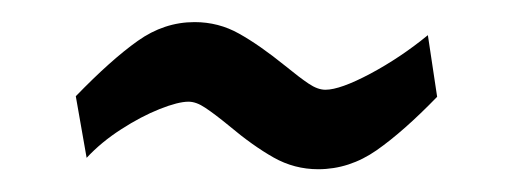

<svg xmlns="http://www.w3.org/2000/svg" viewBox="-20 -366 460 172"><path d="M47.9 -279.8Q79.6 -312.5 103.3 -329.3Q127 -346.2 154.3 -346.2Q175.8 -346.2 194.1 -335.9Q212.4 -325.7 235.4 -307.1Q248.5 -296.4 256.6 -291Q264.6 -285.6 271.5 -285.6Q284.7 -285.6 311.8 -300Q338.9 -314.5 363.3 -334.5L371.6 -279.3Q341.8 -248.5 317.4 -231.4Q293 -214.4 265.1 -214.4Q243.7 -214.4 225.1 -224.9Q206.5 -235.4 185.1 -253.4Q171.9 -264.2 163.8 -269.5Q155.8 -274.9 148.9 -274.9Q139.6 -274.9 123 -268.3Q106.4 -261.7 88.6 -250.2Q70.8 -238.8 57.6 -224.6Z"/></svg>

Font: Vesper Libre
Style: Regular
Weight: 400
Designer: Robert Keller & Kimya Gandhi
Foundry: Mota Italic
Version: Version 1.058